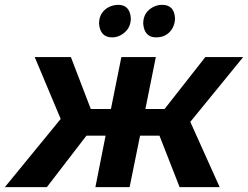

<svg xmlns="http://www.w3.org/2000/svg" viewBox="-67 -771 1022 791"><path d="M-47 0 183 -281 76 -536H225L307 -322H390L433 -536H575L532 -322H611L779 -536H935L717 -269L838 0H673L590 -212H510L467 0H326L368 -212H289L126 0ZM395 -617Q346 -617 341 -673Q341 -699 352.5 -716.2Q364 -733.5 382.2 -742.2Q400.5 -751 420 -751Q468 -751 472 -696Q472 -660.5 448 -638.8Q424 -617 395 -617ZM576 -617Q528 -617 523 -673Q523 -710 547 -730.5Q571 -751 601 -751Q651 -751 654 -696Q654 -676.5 645.5 -658.5Q637 -640.5 619.5 -628.8Q602 -617 576 -617Z"/></svg>

Font: Argentum Sans Medium
Style: Italic
Weight: 500
Italic angle: -11°
Designer: Julieta Ulanovsky (font), Cristiano Sobral (main changes and remaster)
Foundry: Julieta Ulanovsky (font), Cristiano Sobral (main changes and remaster)
Version: Version 2.007;June 15, 2022;FontCreator 14.0.0.2814 64-bit; 